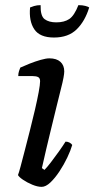

<svg xmlns="http://www.w3.org/2000/svg" viewBox="-20 -727 367 747"><path d="M142 0Q126 0 105.5 -8.5Q85 -17 69 -28Q53 -39 50 -46Q53 -53 60 -79Q67 -105 76.5 -142Q86 -179 96.5 -220Q107 -261 116 -300Q125 -339 130.5 -368.5Q136 -398 136 -411Q136 -423 128.5 -427Q121 -431 107 -431H51Q51 -441 54 -450.5Q57 -460 59 -464Q74 -471 95.5 -479.5Q117 -488 138 -494Q159 -500 172 -500Q200 -500 215 -486.5Q230 -473 230 -449Q230 -441 227 -424.5Q224 -408 217 -381Q210 -354 200 -312.5Q190 -271 175.5 -212Q161 -153 143 -73L153 -66Q163 -76 178 -95.5Q193 -115 209 -137.5Q225 -160 235 -176Q244 -176 251 -172Q258 -168 261 -163Q255 -142 242 -114.5Q229 -87 211.5 -60.5Q194 -34 176 -17Q158 0 142 0ZM190 -581Q135 -581 113.5 -613Q92 -645 97 -698Q101 -700 112.5 -703.5Q124 -707 138 -707Q137 -665 153.5 -652.5Q170 -640 199 -640Q230 -640 249.5 -653Q269 -666 285 -707Q301 -707 312 -704Q323 -701 327 -698Q311 -645 278.5 -613Q246 -581 190 -581Z"/></svg>

Font: Texturina Medium 12pt Medium
Style: Italic
Weight: 500
Italic angle: -11°
Version: Version 1.002